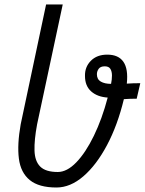

<svg xmlns="http://www.w3.org/2000/svg" viewBox="-20 -820 644 854"><path d="M604 -450 588 -381Q573 -381 559 -380.5Q545 -380 531 -379Q503 -263 456 -174.5Q409 -86 351 -36Q293 14 231 14Q153 14 112.5 -19Q72 -52 64 -114.5Q56 -177 72 -267L185 -800H259L145 -267Q132 -197 133.5 -150Q135 -103 159 -79Q183 -55 237 -55Q278 -55 319.5 -98Q361 -141 397.5 -216Q434 -291 459 -386Q413 -389 385.5 -413.5Q358 -438 358 -482Q357 -522 384 -549.5Q411 -577 457 -577Q507 -577 529 -545Q551 -513 544 -448Q557 -449 572 -449.5Q587 -450 604 -450ZM411 -490Q411 -467 428.5 -457Q446 -447 474 -447Q478 -466 478 -484Q478 -502 471 -513.5Q464 -525 446 -525Q427 -525 419 -514Q411 -503 411 -490Z"/></svg>

Font: Victor Mono
Style: Italic
Weight: 400
Italic angle: -12°
Monospace: yes
Designer: Rune Bjørnerås
Version: Version 1.561;gftools[0.9.30]